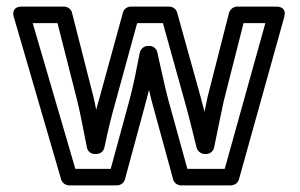

<svg xmlns="http://www.w3.org/2000/svg" viewBox="-20 -536 907 581"><path d="M208 -25 79 -466H154L214 -230C225 -185 233 -138 243 -90C245 -78 255 -70 267 -70H272C284 -70 294 -79 296 -90C306 -138 317 -184 330 -229L395 -466H473L539 -229C552 -183 563 -137 575 -89C578 -78 589 -70 599 -70H604C616 -70 626 -79 628 -90C638 -138 647 -184 657 -230L717 -466H783L660 -25H547L489 -235C477 -280 468 -326 456 -378C453 -390 443 -397 432 -397H428C415 -397 405 -387 403 -377C393 -325 384 -279 372 -234L315 -25ZM165 7C168 17 178 25 189 25H334C344 25 355 18 358 7L420 -222C424 -237 427 -248 431 -264C434 -251 437 -237 441 -223L504 7C506 16 516 25 528 25H678C689 25 700 18 703 7L840 -484C849 -517 819 -516 816 -516H697C687 -516 676 -508 673 -497L608 -242C605 -226 602 -213 599 -198C595 -211 591 -228 587 -243L516 -498C513 -509 503 -516 492 -516H376C365 -516 355 -509 352 -498L282 -243C278 -230 275 -218 271 -204C269 -215 266 -229 263 -242L198 -497C196 -507 186 -516 174 -516H46C12 -516 21 -486 22 -484Z"/></svg>

Font: Falling Sky
Style: ExtOu
Weight: 400
Designer: Paul D. Hunt
Foundry: Adobe Systems Incorporated
Version: Version 1.02